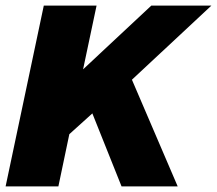

<svg xmlns="http://www.w3.org/2000/svg" viewBox="-31 -664 773 684"><path d="M-11 0 125 -644H313L265 -417L508 -644H722L439 -380L602 0H402L298 -260L216 -186L177 0Z"/></svg>

Font: Kanit
Style: Bold Italic
Weight: 700
Italic angle: -12°
Designer: Katatrad Team
Foundry: CadsonDemak
Version: Version 2.000; ttfautohint (v1.8.3)